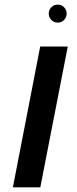

<svg xmlns="http://www.w3.org/2000/svg" viewBox="-20 -803 328 823"><path d="M270.5 -603.5 152.8 0H35.2L152.3 -603.5ZM189 -745.1Q189 -760.7 200.2 -772Q211.4 -783.2 227.1 -783.2Q243.7 -783.2 254.6 -772Q265.6 -760.7 265.6 -745.1Q265.6 -728.5 254.6 -717.3Q243.7 -706.1 227.1 -706.1Q211.4 -706.1 200.2 -717.3Q189 -728.5 189 -745.1Z"/></svg>

Font: Arimo SemiBold
Style: Italic
Weight: 600
Italic angle: -12°
Version: Version 1.33